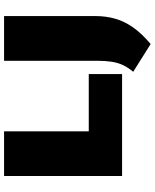

<svg xmlns="http://www.w3.org/2000/svg" viewBox="74 -710 779 968"><g transform="rotate(-90 464.0 -225.5)"><path d="M61 0V-595H286.5V-168H575V0ZM726.5 144 586.5 56Q608.5 30 620.5 4Q632.5 -22 637.2 -52.8Q642 -83.5 642 -123.5V-595H867.5V-133.5Q867.5 -82.5 854.5 -35.8Q841.5 11 810.5 55.2Q779.5 99.5 726.5 144Z"/></g></svg>

Font: Encode Sans SC SemiExpanded Black
Style: Regular
Weight: 900
Width: 6
Designer: Multiple Designers
Foundry: Impallari Type
Version: Version 3.002